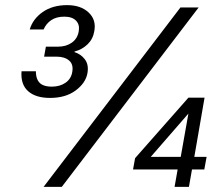

<svg xmlns="http://www.w3.org/2000/svg" viewBox="-20 -729 864 749"><path d="M175 -347Q119 -347 89.5 -373.5Q60 -400 64 -451H120Q120 -429 127.5 -415.5Q135 -402 149 -396.5Q163 -391 182 -391Q214 -391 236 -406.5Q258 -422 262 -449Q267 -478 249.5 -493Q232 -508 200 -508H152L159 -547H207Q238 -547 260 -562.5Q282 -578 287 -606Q292 -632 277 -648Q262 -664 231 -664Q200 -664 180 -650.5Q160 -637 150 -614H96Q108 -655 146.5 -682Q185 -709 242 -709Q295 -709 325.5 -680.5Q356 -652 348 -608Q343 -577 322 -556.5Q301 -536 271 -528L270 -526Q296 -518 311.5 -497Q327 -476 321 -443Q314 -405 275 -376Q236 -347 175 -347ZM150 0 684 -700H755L221 0ZM661 0 673 -68H499L507 -112L715 -348H778L738 -117H786L777 -68H729L717 0ZM568 -117H685L715 -286Z"/></svg>

Font: DM Sans 24pt Light
Style: Italic
Weight: 300
Italic angle: -10°
Designer: Colophon Foundry, Jonny Pinhorn
Foundry: Colophon Foundry
Version: Version 4.004;gftools[0.9.30]